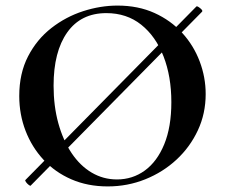

<svg xmlns="http://www.w3.org/2000/svg" viewBox="-20 -656 829 688"><path d="M90 9Q89 11 83.5 7Q78 3 73.5 -3Q69 -9 71 -11L684 -633Q687 -635 697.5 -626.5Q708 -618 704 -614ZM366 12Q294 12 235.5 -13.5Q177 -39 135.5 -84Q94 -129 71.5 -187.5Q49 -246 49 -312Q49 -393 80.5 -454Q112 -515 164 -555.5Q216 -596 278 -616Q340 -636 401 -636Q475 -636 533.5 -609.5Q592 -583 633 -538Q674 -493 695.5 -436Q717 -379 717 -319Q717 -249 689 -189Q661 -129 612.5 -84Q564 -39 500.5 -13.5Q437 12 366 12ZM399 -13Q455 -13 499 -45Q543 -77 568.5 -139Q594 -201 594 -290Q594 -382 566 -454Q538 -526 486 -567.5Q434 -609 361 -609Q270 -609 221 -540Q172 -471 172 -349Q172 -276 189 -214.5Q206 -153 236.5 -107.5Q267 -62 308.5 -37.5Q350 -13 399 -13Z"/></svg>

Font: Cormorant Infant Light
Style: Bold
Weight: 700
Version: Version 4.001